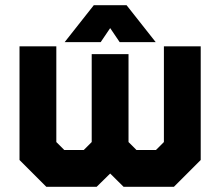

<svg xmlns="http://www.w3.org/2000/svg" viewBox="-20 -718 846 738"><path d="M55 -540H196.5V-172L227 -141.5H302L332.5 -172V-510H474V-172L504.5 -141.5H579.5L610 -172V-540H751.5V-103L648.5 0H455L403.5 -51L351.5 0H158L55 -103ZM124.5 -469V-139L193 -70H331.5L403.5 -142L475.5 -70H614L682.5 -139V-469H683V-139L614 -70H475.5L403 -142V-439H403.5V-142L331.5 -70H193L124 -139V-469ZM340.5 -698H466.5L578.5 -556H440L403.5 -610L367 -556H228.5ZM374 -659 331.5 -601 374 -659H431L473.5 -601L431 -659Z"/></svg>

Font: Tourney Black
Style: Regular
Weight: 900
Version: Version 1.015